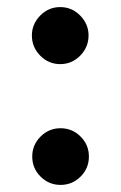

<svg xmlns="http://www.w3.org/2000/svg" viewBox="-20 -521 341 542"><path d="M150 -340Q117 -340 93.5 -364Q70 -388 70 -421Q70 -453 93.5 -477Q117 -501 150 -501Q183 -501 206.5 -477Q230 -453 230 -421Q230 -388 206.5 -364Q183 -340 150 -340ZM151 1Q118 1 94.5 -22.5Q71 -46 71 -79Q71 -112 94.5 -135.5Q118 -159 151 -159Q184 -159 207.5 -135.5Q231 -112 231 -79Q231 -46 207.5 -22.5Q184 1 151 1Z"/></svg>

Font: Figtree
Style: Bold
Weight: 700
Designer: Erik Kennedy
Foundry: Erik Kennedy
Version: Version 2.001;gftools[0.9.30]